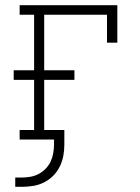

<svg xmlns="http://www.w3.org/2000/svg" viewBox="-20 -540 540 743"><path d="M39 183V147H64Q81 147 98 144Q115 141 130 133Q145 125 157 112.5Q169 100 176 85Q183 70 186 53Q189 36 189 19V0H56V-37H112V-231H33V-268H112V-483H56V-520H434V-375H394V-483H151V-268H268V-231H151V-37H229V19Q229 42 225 63.5Q221 85 211 105Q201 125 185.5 140.5Q170 156 150 166Q130 176 108 179.5Q86 183 64 183Z"/></svg>

Font: Iosevka Curly Slab Extralight
Style: Regular
Weight: 200
Monospace: yes
Designer: Belleve Invis
Foundry: Belleve Invis
Version: Version 22.1.2; ttfautohint (v1.8.4)